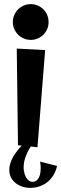

<svg xmlns="http://www.w3.org/2000/svg" viewBox="-20 -683 296 928"><path d="M255.9 119.1Q250.5 143.1 238.8 162.6Q227.1 182.1 210.2 196Q193.4 210 171.9 217.5Q150.4 225.1 126 225.1Q106.4 225.1 88.4 219.2Q70.3 213.4 56.2 202.4Q42 191.4 33.4 175.3Q24.9 159.2 24.9 138.2Q24.9 121.6 30 105.7Q35.2 89.8 43.5 75.2Q51.8 60.5 62.5 46.9Q73.2 33.2 85 21L66.9 19L61 -448.2L198.2 -440.9L161.1 28.8L128.9 24.9Q113.3 47.9 103.8 74.2Q94.2 100.6 94.2 127.9Q94.2 136.7 96.7 148.4Q99.1 160.2 104.2 170.7Q109.4 181.2 117.7 188.5Q126 195.8 137.2 195.8Q149.4 195.8 157.2 189Q165 182.1 169.4 172.1Q173.8 162.1 175.3 150.6Q176.8 139.2 176.8 129.9Q176.8 114.3 173.8 98.1ZM214.8 -576.2Q214.8 -558.6 208.3 -543Q201.7 -527.3 189.9 -515.6Q178.2 -503.9 162.6 -497.1Q147 -490.2 128.9 -490.2Q110.8 -490.2 95 -497.1Q79.1 -503.9 67.4 -515.6Q55.7 -527.3 48.8 -543Q42 -558.6 42 -576.2Q42 -594.2 48.8 -610.1Q55.7 -626 67.4 -637.7Q79.1 -649.4 95 -656.2Q110.8 -663.1 128.9 -663.1Q147 -663.1 162.6 -656.2Q178.2 -649.4 189.9 -637.7Q201.7 -626 208.3 -610.1Q214.8 -594.2 214.8 -576.2Z"/></svg>

Font: Original Surfer
Style: Regular
Weight: 400
Designer: Astigmatic (AOETI)
Foundry: Astigmatic (AOETI)
Version: Version 1.001